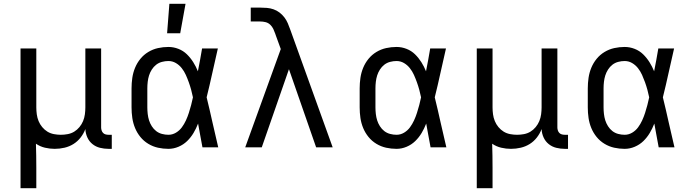

<svg xmlns="http://www.w3.org/2000/svg" viewBox="-20 -775 3640 1010"><path d="M88 215V-520H171V-210Q171 -192 173.5 -173.5Q176 -155 183 -138Q190 -121 202 -106.5Q214 -92 229.5 -82.5Q245 -73 263.5 -69.5Q282 -66 300 -66Q318 -66 336.5 -69.5Q355 -73 370.5 -82.5Q386 -92 398 -106.5Q410 -121 417 -138Q424 -155 426.5 -173.5Q429 -192 429 -210V-520H512V-104Q512 -97 514.5 -89Q517 -81 522.5 -75.5Q528 -70 535.5 -68Q543 -66 551 -66H568V8H551Q528 8 506 2.5Q484 -3 466.5 -17Q449 -31 439.5 -52Q430 -73 429 -96Q420 -72 404 -51.5Q388 -31 366.5 -17.5Q345 -4 319.5 2Q294 8 268 8Q242 8 216.5 2Q191 -4 169 -19Q170 13 170.5 44.5Q171 76 171 107V215Z M866 8Q838 8 811 2Q784 -4 760 -18.5Q736 -33 718.5 -54.5Q701 -76 690.5 -101.5Q680 -127 676 -154.5Q672 -182 672 -210V-310Q672 -338 676 -365.5Q680 -393 690.5 -418.5Q701 -444 718.5 -465.5Q736 -487 760 -501.5Q784 -516 811 -522Q838 -528 866 -528Q893 -528 918.5 -518Q944 -508 963 -489.5Q982 -471 996.5 -448Q1011 -425 1021 -400Q1027 -430 1032.5 -460Q1038 -490 1043 -520H1126Q1111 -456 1097 -391.5Q1083 -327 1067 -263Q1083 -198 1097.5 -132Q1112 -66 1128 0H1045Q1039 -31 1033.5 -62Q1028 -93 1022 -125Q1012 -99 998 -75.5Q984 -52 964.5 -33Q945 -14 919 -3Q893 8 866 8ZM866 -66Q887 -66 905.5 -77Q924 -88 936.5 -105Q949 -122 958 -141.5Q967 -161 973.5 -181.5Q980 -202 985.5 -222.5Q991 -243 995 -263Q991 -283 985.5 -303Q980 -323 973 -342.5Q966 -362 957.5 -381Q949 -400 936 -416.5Q923 -433 905 -443.5Q887 -454 866 -454Q849 -454 832 -449.5Q815 -445 801.5 -434.5Q788 -424 778.5 -409Q769 -394 764 -378Q759 -362 757 -344.5Q755 -327 755 -310V-210Q755 -193 757 -175.5Q759 -158 764 -142Q769 -126 778.5 -111Q788 -96 801.5 -85.5Q815 -75 832 -70.5Q849 -66 866 -66ZM859 -600 871 -755H956L928 -600Z M1270 0 1457 -517 1429 -594V-595Q1424 -609 1418 -622Q1412 -635 1401.5 -645Q1391 -655 1377 -658.5Q1363 -662 1348 -662H1299V-735H1348Q1366 -735 1384 -733.5Q1402 -732 1419 -726Q1436 -720 1450.5 -709Q1465 -698 1476 -683.5Q1487 -669 1494 -652.5Q1501 -636 1507 -619L1730 0H1643L1500 -411L1357 0Z M2066 8Q2038 8 2011 2Q1984 -4 1960 -18.5Q1936 -33 1918.5 -54.5Q1901 -76 1890.5 -101.5Q1880 -127 1876 -154.5Q1872 -182 1872 -210V-310Q1872 -338 1876 -365.5Q1880 -393 1890.5 -418.5Q1901 -444 1918.5 -465.5Q1936 -487 1960 -501.5Q1984 -516 2011 -522Q2038 -528 2066 -528Q2093 -528 2118.5 -518Q2144 -508 2163 -489.5Q2182 -471 2196.5 -448Q2211 -425 2221 -400Q2227 -430 2232.5 -460Q2238 -490 2243 -520H2326Q2311 -456 2297 -391.5Q2283 -327 2267 -263Q2283 -198 2297.5 -132Q2312 -66 2328 0H2245Q2239 -31 2233.5 -62Q2228 -93 2222 -125Q2212 -99 2198 -75.5Q2184 -52 2164.5 -33Q2145 -14 2119 -3Q2093 8 2066 8ZM2066 -66Q2087 -66 2105.5 -77Q2124 -88 2136.5 -105Q2149 -122 2158 -141.5Q2167 -161 2173.5 -181.5Q2180 -202 2185.5 -222.5Q2191 -243 2195 -263Q2191 -283 2185.5 -303Q2180 -323 2173 -342.5Q2166 -362 2157.5 -381Q2149 -400 2136 -416.5Q2123 -433 2105 -443.5Q2087 -454 2066 -454Q2049 -454 2032 -449.5Q2015 -445 2001.5 -434.5Q1988 -424 1978.5 -409Q1969 -394 1964 -378Q1959 -362 1957 -344.5Q1955 -327 1955 -310V-210Q1955 -193 1957 -175.5Q1959 -158 1964 -142Q1969 -126 1978.5 -111Q1988 -96 2001.5 -85.5Q2015 -75 2032 -70.5Q2049 -66 2066 -66Z M2488 215V-520H2571V-210Q2571 -192 2573.5 -173.5Q2576 -155 2583 -138Q2590 -121 2602 -106.5Q2614 -92 2629.5 -82.5Q2645 -73 2663.5 -69.5Q2682 -66 2700 -66Q2718 -66 2736.5 -69.5Q2755 -73 2770.5 -82.5Q2786 -92 2798 -106.5Q2810 -121 2817 -138Q2824 -155 2826.5 -173.5Q2829 -192 2829 -210V-520H2912V-104Q2912 -97 2914.5 -89Q2917 -81 2922.5 -75.5Q2928 -70 2935.5 -68Q2943 -66 2951 -66H2968V8H2951Q2928 8 2906 2.5Q2884 -3 2866.5 -17Q2849 -31 2839.5 -52Q2830 -73 2829 -96Q2820 -72 2804 -51.5Q2788 -31 2766.5 -17.5Q2745 -4 2719.5 2Q2694 8 2668 8Q2642 8 2616.5 2Q2591 -4 2569 -19Q2570 13 2570.5 44.5Q2571 76 2571 107V215Z M3266 8Q3238 8 3211 2Q3184 -4 3160 -18.5Q3136 -33 3118.5 -54.5Q3101 -76 3090.5 -101.5Q3080 -127 3076 -154.5Q3072 -182 3072 -210V-310Q3072 -338 3076 -365.5Q3080 -393 3090.5 -418.5Q3101 -444 3118.5 -465.5Q3136 -487 3160 -501.5Q3184 -516 3211 -522Q3238 -528 3266 -528Q3293 -528 3318.5 -518Q3344 -508 3363 -489.5Q3382 -471 3396.5 -448Q3411 -425 3421 -400Q3427 -430 3432.5 -460Q3438 -490 3443 -520H3526Q3511 -456 3497 -391.5Q3483 -327 3467 -263Q3483 -198 3497.5 -132Q3512 -66 3528 0H3445Q3439 -31 3433.5 -62Q3428 -93 3422 -125Q3412 -99 3398 -75.5Q3384 -52 3364.5 -33Q3345 -14 3319 -3Q3293 8 3266 8ZM3266 -66Q3287 -66 3305.5 -77Q3324 -88 3336.5 -105Q3349 -122 3358 -141.5Q3367 -161 3373.5 -181.5Q3380 -202 3385.5 -222.5Q3391 -243 3395 -263Q3391 -283 3385.5 -303Q3380 -323 3373 -342.5Q3366 -362 3357.5 -381Q3349 -400 3336 -416.5Q3323 -433 3305 -443.5Q3287 -454 3266 -454Q3249 -454 3232 -449.5Q3215 -445 3201.5 -434.5Q3188 -424 3178.5 -409Q3169 -394 3164 -378Q3159 -362 3157 -344.5Q3155 -327 3155 -310V-210Q3155 -193 3157 -175.5Q3159 -158 3164 -142Q3169 -126 3178.5 -111Q3188 -96 3201.5 -85.5Q3215 -75 3232 -70.5Q3249 -66 3266 -66Z"/></svg>

Font: Iosevka Aile
Style: Regular
Weight: 400
Designer: Belleve Invis
Foundry: Belleve Invis
Version: Version 28.0.1; ttfautohint (v1.8.4)